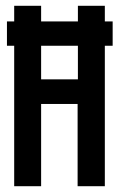

<svg xmlns="http://www.w3.org/2000/svg" viewBox="-20 -643 415 663"><path d="M29 0H122V-284H248V0H342V-485H369V-569H342V-623H249V-569H122V-623H29V-569H4V-485H29ZM122 -369V-485H249V-369Z"/></svg>

Font: Inconsolata Condensed
Style: Bold
Weight: 700
Width: 3
Monospace: yes
Designer: Raph Levien, Cyreal, Brenton Simpson
Foundry: Raph Levien, Cyreal, Google
Version: Version 3.100